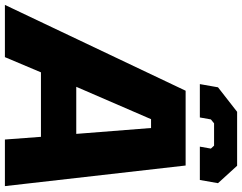

<svg xmlns="http://www.w3.org/2000/svg" viewBox="-129 -865 987 783"><g transform="rotate(90 364.5 -473.5)"><path d="M316 -795 329 -869 429 -947H649L720 -869L707 -795H571L579 -840L567 -853H476L460 -840L452 -795ZM-7 0 343 -737H648L732 0H542L531 -147H268L206 0ZM327 -291H519L495 -596H459Z"/></g></svg>

Font: Tomorrow
Style: Bold Italic
Weight: 700
Italic angle: -10°
Designer: Tony de Marco, Monica Rizzolli
Foundry: Just in Type
Version: Version 2.002